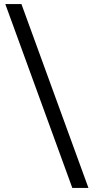

<svg xmlns="http://www.w3.org/2000/svg" viewBox="-20 -825 459 940"><path d="M334 95 6 -805H85L413 95Z"/></svg>

Font: Platypi ExtraBold
Style: Regular
Weight: 800
Designer: David Sargent
Foundry: Bolt Cutter Type
Version: Version 1.200; ttfautohint (v1.8.4.7-5d5b)